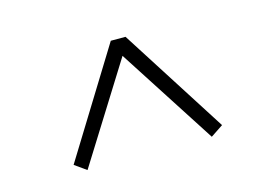

<svg xmlns="http://www.w3.org/2000/svg" viewBox="-54 -623 683 491"><g transform="rotate(-15 287.5 -377.0)"><path d="M94 -247 268 -529H307L487 -247L454 -225L287 -484L125 -225Z"/></g></svg>

Font: Early Summer Mincho Light
Style: Regular
Weight: 300
Designer: GuiWonder
Version: Version 1.002